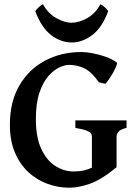

<svg xmlns="http://www.w3.org/2000/svg" viewBox="-20 -877 642 912"><path d="M309.1 14.6Q255.9 14.6 205.6 -3.7Q155.3 -22 115 -59.1Q74.7 -96.2 50.8 -152.6Q26.9 -209 26.9 -284.2Q26.9 -392.6 71.5 -470Q116.2 -547.4 193.4 -588.6Q270.5 -629.9 367.2 -629.9Q388.7 -629.9 419.9 -624Q451.2 -618.2 482.4 -607.2Q513.7 -596.2 534.7 -580.1Q538.1 -577.6 532.7 -564Q527.3 -550.3 517.6 -532.7Q507.8 -515.1 497.3 -500Q486.8 -484.9 480.5 -479L449.7 -485.8Q417.5 -533.2 383.3 -551Q349.1 -568.8 306.6 -568.8Q288.6 -568.8 262.2 -556.9Q235.8 -544.9 210.2 -516.1Q184.6 -487.3 167.5 -437.3Q150.4 -387.2 150.4 -311Q150.4 -224.1 176.3 -169.2Q202.1 -114.3 243.2 -88.4Q284.2 -62.5 330.1 -62.5Q356.9 -62.5 378.2 -67.4Q399.4 -72.3 416.5 -80.6V-229.5Q416.5 -236.8 412.1 -243.4Q407.7 -250 391.1 -256.6Q374.5 -263.2 337.9 -269.5V-305.2H581.1V-269.5Q553.2 -263.2 543.5 -252Q533.7 -240.7 533.7 -229.5V-82.5Q461.4 -23.4 407.5 -4.4Q353.5 14.6 309.1 14.6ZM321.8 -675.3Q268.6 -675.3 222.7 -710.4Q176.8 -745.6 147.5 -824.2Q153.3 -833 164.8 -843.3Q176.3 -853.5 184.1 -856.9Q208.5 -812.5 247.8 -790.8Q287.1 -769 319.8 -769Q354.5 -769 393.6 -790.5Q432.6 -812 457 -856.9Q465.3 -853.5 476.8 -843.3Q488.3 -833 494.1 -824.2Q464.8 -745.6 418 -710.4Q371.1 -675.3 321.8 -675.3Z"/></svg>

Font: David Libre
Style: Bold
Weight: 700
Designer: Ismar David, J. Victor Gaultney, Annie Olsen and Meir Sadan
Foundry: Monotype Imaging Inc. & SIL International
Version: Version 1.100; ttfautohint (v1.8.4.7-5d5b)